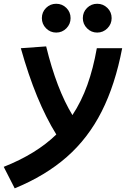

<svg xmlns="http://www.w3.org/2000/svg" viewBox="-77 -775 683 1025"><path d="M1.5 230.5 -57.1 115.7Q116.7 46.9 223.6 -57.1Q168.5 -146 121.3 -260.5Q74.2 -375 34.2 -517.6L169.4 -527.3Q225.1 -299.3 309.6 -160.6Q357.4 -232.9 389.2 -321.3Q420.9 -409.7 439.9 -517.6H575.2Q538.1 -322.8 465.8 -179.9Q393.6 -37.1 279.5 63Q165.5 163.1 1.5 230.5ZM441.9 -601.1Q410.2 -601.1 387.7 -623.8Q365.2 -646.5 365.2 -678.2Q365.2 -710.4 387.7 -732.7Q410.2 -754.9 441.9 -754.9Q473.6 -754.9 496.3 -732.7Q519 -710.4 519 -678.2Q519 -646.5 496.3 -623.8Q473.6 -601.1 441.9 -601.1ZM223.1 -601.1Q191.4 -601.1 168.9 -623.8Q146.5 -646.5 146.5 -678.2Q146.5 -710.4 168.9 -732.7Q191.4 -754.9 223.1 -754.9Q254.9 -754.9 277.3 -732.7Q299.8 -710.4 299.8 -678.2Q299.8 -646.5 277.3 -623.8Q254.9 -601.1 223.1 -601.1Z"/></svg>

Font: Cascadia Code PL
Style: Bold Italic
Weight: 700
Italic angle: -10°
Monospace: yes
Designer: Aaron Bell
Foundry: Saja Typeworks
Version: Version 2404.023; ttfautohint (v1.8.4)